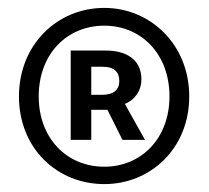

<svg xmlns="http://www.w3.org/2000/svg" viewBox="-20 -823 530 486"><path d="M244 -357C361 -357 459 -447 459 -579C459 -710 361 -803 244 -803C125 -803 28 -710 28 -579C28 -447 125 -357 244 -357ZM244 -401C149 -401 78 -473 78 -579C78 -686 149 -758 244 -758C338 -758 409 -686 409 -579C409 -473 338 -401 244 -401ZM159 -695V-469H211V-545H252L290 -469H347L296 -560C323 -571 338 -595 338 -622C338 -674 297 -695 249 -695ZM238 -583H211V-654H240C271 -654 282 -639 282 -618C282 -595 267 -583 238 -583Z"/></svg>

Font: Spoqa Han Sans Neo Medium
Style: Regular
Weight: 500
Designer: [Spoqa Han Sans Neo] Dong-huui Kim ___ Younghwa Kang ___ Yujin Lee ___ [Noto Sans] Ryoko NISHIZUKA ____ (kana & ideograp
Foundry: Spoqa (http://www.spoqa-han-sans.com)
Version: Version 1.100;hotconv 1.0.109;makeotfexe 2.5.65596